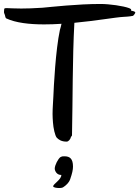

<svg xmlns="http://www.w3.org/2000/svg" viewBox="-51 -719 702 968"><path d="M631 -654C632 -662 619 -663 612 -665C604 -668 619 -670 600 -678C571 -689 501 -699 456 -699C339 -699 208 -684 163 -680C118 -677 83 -676 56 -676C-16 -676 -31 -683 -30 -671C-30 -665 -33 -655 -28 -648C-24 -639 -25 -629 -19 -626C28 -604 97 -596 171 -596C200 -596 229 -597 259 -599C257 -588 254 -578 251 -568C229 -465 220 -281 218 -232C217 -206 214 -175 214 -144C214 -130 215 -116 216 -102C218 -73 226 -36 235 -25C245 -15 258 -5 285 -5C294 -5 304 -16 307 -29C308 -31 312 -34 312 -37C316 -220 314 -422 324 -604C433 -614 532 -632 572 -634C598 -635 614 -638 619 -639C619 -639 624 -641 631 -654ZM317 121C317 81 301 69 274 69C269 69 264 68 254 73C242 81 225 114 225 131C225 142 235 164 258 163C260 185 217 209 217 220C217 226 233 229 248 229C255 229 262 228 266 226C282 216 297 202 303 184C313 155 317 137 317 121Z"/></svg>

Font: Oregano
Style: Regular
Weight: 400
Designer: Astigmatic (AOETI)
Foundry: Astigmatic (AOETI)
Version: Version 1.000